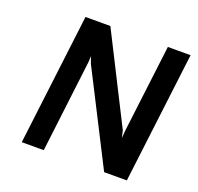

<svg xmlns="http://www.w3.org/2000/svg" viewBox="-126 -864 1031 1001"><g transform="rotate(20 389.0 -363.5)"><path d="M94 0 183 -727H321L568 -238L577 -198L580 -238L640 -727H766L677 0H551L292 -509L280 -545L278 -511L216 0Z"/></g></svg>

Font: Expletus Sans
Style: Italic
Weight: 400
Italic angle: -7°
Designer: Jasper de Waard
Foundry: Designtown
Version: Version 7.500